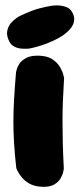

<svg xmlns="http://www.w3.org/2000/svg" viewBox="-20 -712 303 731"><path d="M136 -1Q109 -3 91 -13.5Q73 -24 62 -38Q51 -52 46.5 -62Q42 -72 42 -72Q36 -126 33.5 -168Q31 -210 31 -248.5Q31 -287 33.5 -332Q36 -377 41 -437Q41 -437 43.5 -447Q46 -457 54 -469.5Q62 -482 80 -491.5Q98 -501 128 -500Q161 -499 180 -486Q199 -473 208.5 -456.5Q218 -440 221 -427.5Q224 -415 224 -415Q221 -367 219.5 -328Q218 -289 218 -251Q218 -213 219 -169.5Q220 -126 223 -70Q223 -70 221 -59Q219 -48 211 -33.5Q203 -19 185.5 -9Q168 1 136 -1ZM91 -527Q91 -527 82 -526.5Q73 -526 60.5 -527Q48 -528 35.5 -534Q23 -540 16 -553Q4 -576 7.5 -594Q11 -612 22 -624.5Q33 -637 43 -643.5Q53 -650 53 -650Q102 -673 129.5 -680Q157 -687 176 -690Q176 -690 185 -691Q194 -692 207 -691Q220 -690 233 -685Q246 -680 254 -667Q263 -652 262.5 -639Q262 -626 257 -616.5Q252 -607 247 -601.5Q242 -596 242 -596Q226 -580 204.5 -568Q183 -556 161 -547.5Q139 -539 120.5 -534Q102 -529 91 -527Z"/></svg>

Font: Sour Gummy Black
Style: Regular
Weight: 900
Designer: Stefie Justprince
Foundry: Eifetstype
Version: Version 1.000